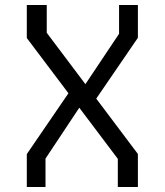

<svg xmlns="http://www.w3.org/2000/svg" viewBox="-20 -750 660 770"><path d="M452.5 0H533V-132.5L366 -354.5L533 -598.5V-730H457.5V-614.5L322.5 -412.5L167.5 -618.5V-730H87.5V-597.5L254.5 -376L87.5 -132V0H162.5V-114L298 -318L452.5 -113Z"/></svg>

Font: Monaspace Krypton Light
Style: Regular
Weight: 300
Designer: Riley Cran & the Lettermatic Team
Foundry: Lettermatic
Version: Version 1.101 (Monaspace Krypton)